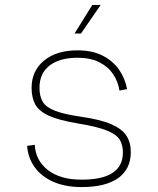

<svg xmlns="http://www.w3.org/2000/svg" viewBox="-20 -746 640 778"><path d="M311 12Q243 12 194.5 -10Q146 -32 119.5 -70Q93 -108 90 -155L121 -159Q124 -96 174 -57Q224 -18 311 -18Q478 -18 478 -128Q478 -157 466 -178.5Q454 -200 414.5 -216.5Q375 -233 294 -246Q217 -259 177 -277.5Q137 -296 122.5 -323.5Q108 -351 108 -390Q108 -459 158.5 -500.5Q209 -542 294 -542Q354 -542 396 -520.5Q438 -499 462.5 -463.5Q487 -428 495 -385L464 -379Q459 -414 439 -444.5Q419 -475 383 -493.5Q347 -512 294 -512Q222 -512 181 -480.5Q140 -449 140 -390Q140 -355 153.5 -333Q167 -311 203.5 -297Q240 -283 308 -273Q386 -262 430 -243Q474 -224 492 -196.5Q510 -169 510 -130Q510 -61 459 -24.5Q408 12 311 12ZM282 -610 354 -726H388L308 -610Z"/></svg>

Font: Geist Mono Thin
Style: Regular
Weight: 100
Monospace: yes
Designer: Basement.studio, Andrés Briganti, Mateo Zaragoza
Foundry: Basement.studio, Vercel, Andrés Briganti, Guido Ferreyra, Mateo Zaragoza
Version: Version 1.500; ttfautohint (v1.8.4.7-5d5b)